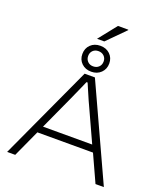

<svg xmlns="http://www.w3.org/2000/svg" viewBox="-186 -1195 1128 1317"><g transform="rotate(20 378.0 -536.0)"><path d="M25 0 341 -686H416L731 0H670L580 -197H174L84 0ZM197 -247H556L443 -494Q438 -504 430.5 -521Q423 -538 414.5 -558Q406 -578 397 -598.5Q388 -619 381 -636H373Q364 -615 352 -588Q340 -561 328.5 -535.5Q317 -510 310 -494ZM378 -714Q335 -714 307.5 -740.5Q280 -767 280 -808Q280 -850 307.5 -876.5Q335 -903 378 -903Q421 -903 448.5 -876.5Q476 -850 476 -809Q476 -768 448.5 -741Q421 -714 378 -714ZM378 -753Q403 -753 419 -768.5Q435 -784 435 -809Q435 -833 419 -848.5Q403 -864 378 -864Q353 -864 337.5 -848.5Q322 -833 322 -809Q322 -785 337.5 -769Q353 -753 378 -753ZM339 -940 444 -1072H519L520 -1069L392 -940Z"/></g></svg>

Font: Archivo SemiExpanded Thin
Style: Regular
Weight: 250
Width: 6
Designer: Hector Gatti
Foundry: Omnibus-Type
Version: Version 2.001